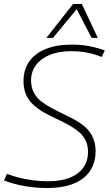

<svg xmlns="http://www.w3.org/2000/svg" viewBox="-28 -934 556 964"><path d="M498 -681 483 -648Q446 -663 408.5 -670Q371 -677 329 -677Q267 -677 222 -658.5Q177 -640 152.5 -607Q128 -574 128 -531Q128 -496 141.5 -470Q155 -444 178.5 -425.5Q202 -407 231 -391.5Q260 -376 290.5 -361.5Q321 -347 350 -331Q379 -315 402 -294Q425 -273 438.5 -243.5Q452 -214 452 -175Q452 -120 425.5 -78Q399 -36 344 -13Q289 10 206 10Q153 10 97 0.5Q41 -9 -8 -28L7 -61Q36 -50 70 -41.5Q104 -33 140.5 -28.5Q177 -24 212 -24Q280 -24 324.5 -42.5Q369 -61 391.5 -94Q414 -127 414 -171Q414 -206 400.5 -231.5Q387 -257 363.5 -275.5Q340 -294 311.5 -309.5Q283 -325 252 -339Q221 -353 192.5 -369.5Q164 -386 140.5 -407Q117 -428 103.5 -457.5Q90 -487 90 -527Q90 -583 118 -624Q146 -665 200.5 -687.5Q255 -710 334 -710Q364 -710 390 -707Q416 -704 442.5 -697.5Q469 -691 498 -681ZM205 -744 339 -914H383L463 -744H432L357 -888L238 -744Z"/></svg>

Font: Georama ExtraCondensed Thin ExtraLight
Style: Italic
Weight: 250
Italic angle: -9°
Version: Version 1.001